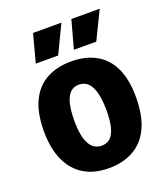

<svg xmlns="http://www.w3.org/2000/svg" viewBox="-138 -833 817 942"><g transform="rotate(-20 271.0 -361.5)"><path d="M270 14Q194 14 140.5 -18Q87 -50 58.5 -112.5Q30 -175 30 -266Q30 -360 59.5 -421.5Q89 -483 143.5 -512.5Q198 -542 272 -542Q347 -542 401 -512Q455 -482 483.5 -421.5Q512 -361 512 -269Q512 -172 482 -109Q452 -46 397 -16Q342 14 270 14ZM273 -102Q301 -102 318.5 -118.5Q336 -135 345 -169.5Q354 -204 354 -256Q354 -311 344.5 -348Q335 -385 316.5 -403.5Q298 -422 268 -422Q242 -422 224 -405Q206 -388 197 -352.5Q188 -317 188 -263Q188 -180 210 -141Q232 -102 273 -102ZM223 -591H106L145 -737H293ZM422 -591H305L345 -737H493Z"/></g></svg>

Font: Bricolage Grotesque SemiCondensed ExtraBold
Style: Regular
Weight: 800
Width: 4
Designer: Mathieu Triay
Foundry: Atelier Triay
Version: Version 1.001;gftools[0.9.33.dev8+g029e19f]